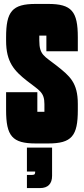

<svg xmlns="http://www.w3.org/2000/svg" viewBox="-20 -725 427 977"><path d="M206 -156H170V-256H11V-165C11 -33 42 5 162 5H225C345 5 376 -33 376 -165V-196C376 -305 335 -338 268 -391C206 -440 180 -444 180 -519V-544H216V-464H376V-535C376 -667 345 -705 225 -705H162C42 -705 11 -667 11 -535V-518C11 -409 52 -365 118 -313C181 -264 206 -256 206 -195ZM117 148H159C159 159 158 165 144 165H117V232H184C224 232 245 210 245 170V26H117Z"/></svg>

Font: Queering Heavy
Style: Bold
Weight: 900
Designer: Adam Naccarato
Foundry: adamnac
Version: Version 2.000;hotconv 1.0.109;makeotfexe 2.5.65596